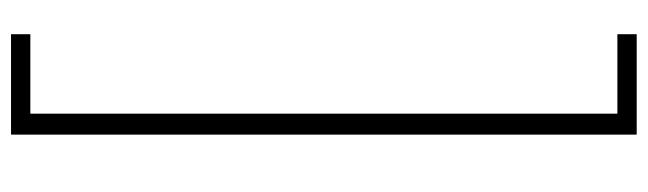

<svg xmlns="http://www.w3.org/2000/svg" viewBox="-433 -380 1174 348"><g transform="rotate(90 154.0 -206.0)"><path d="M42 326H186V-738H42V-773H224V361H42Z"/></g></svg>

Font: Noto Sans Telugu SemiCondensed ExtraLight
Style: Regular
Weight: 200
Width: 4
Designer: Jelle Bosma - Monotype Design Team
Foundry: Monotype Imaging Inc.
Version: Version 2.005; ttfautohint (v1.8.4.7-5d5b)